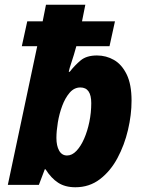

<svg xmlns="http://www.w3.org/2000/svg" viewBox="-20 -780 613 810"><path d="M298 10Q255 10 225.5 -9Q196 -28 172 -66H169L144 0H13L137 -585H72L95 -690H160L174 -760H340L326 -690H465L442 -585H302Q292 -548 282 -518.5Q272 -489 270 -477H274Q295 -504 320 -525Q345 -546 389 -546Q428 -546 461 -527Q494 -508 514.5 -466Q535 -424 535 -355Q535 -296 520 -232Q505 -168 475.5 -113Q446 -58 401.5 -24Q357 10 298 10ZM263 -124Q284 -124 302.5 -143.5Q321 -163 335 -195Q349 -227 357 -266Q365 -305 365 -345Q365 -411 319 -411Q293 -411 274 -389Q255 -367 242.5 -333.5Q230 -300 224 -263.5Q218 -227 218 -198Q218 -165 229.5 -144.5Q241 -124 263 -124Z"/></svg>

Font: Noto Sans Disp ExtBd
Style: Italic
Weight: 800
Italic angle: -12°
Designer: Monotype Design Team
Foundry: Monotype Imaging Inc.
Version: Version 2.000;GOOG;noto-source:20170915:90ef993387c0